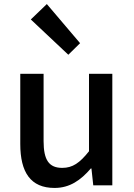

<svg xmlns="http://www.w3.org/2000/svg" viewBox="-20 -914 660 947"><path d="M317 -644 375 -701 211 -894 132 -818ZM249 13C324 13 378 -25 428 -83H431L440 0H534V-550H419V-168C373 -110 338 -86 287 -86C222 -86 195 -124 195 -218V-550H80V-204C80 -64 131 13 249 13Z"/></svg>

Font: Noto Sans JP Medium
Style: Regular
Weight: 500
Designer: Ryoko NISHIZUKA  (kana, bopomofo & ideographs); Paul D. Hunt (Latin, Greek & Cyrillic); Sandoll Communications , Soo-you
Foundry: Adobe
Version: Version 2.002;hotconv 1.0.116;makeotfexe 2.5.65601